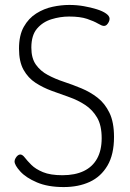

<svg xmlns="http://www.w3.org/2000/svg" viewBox="-20 -752 527 778"><path d="M238 6Q174 6 129.5 -13Q85 -32 62 -57.5Q39 -83 39 -98Q39 -104 43 -111Q47 -118 52 -122Q57 -126 62 -126Q71 -126 80.5 -113.5Q90 -101 107 -84Q124 -67 154 -54.5Q184 -42 233 -42Q284 -42 319.5 -59Q355 -76 373.5 -109.5Q392 -143 392 -192Q392 -244 373.5 -275.5Q355 -307 325.5 -326.5Q296 -346 260.5 -358.5Q225 -371 189.5 -384Q154 -397 124 -416.5Q94 -436 75.5 -469Q57 -502 57 -555Q57 -609 76.5 -643.5Q96 -678 127 -697.5Q158 -717 193 -724.5Q228 -732 261 -732Q291 -732 319.5 -727Q348 -722 372 -714.5Q396 -707 410 -697Q424 -687 424 -676Q424 -670 421 -663.5Q418 -657 413 -652Q408 -647 401 -647Q393 -647 377 -656.5Q361 -666 333 -675.5Q305 -685 260 -685Q224 -685 188.5 -674Q153 -663 130 -636Q107 -609 107 -559Q107 -516 125.5 -490Q144 -464 174 -448Q204 -432 239 -420.5Q274 -409 310 -394Q346 -379 375.5 -356Q405 -333 423.5 -295Q442 -257 442 -197Q442 -126 415.5 -81Q389 -36 343.5 -15Q298 6 238 6Z"/></svg>

Font: Dosis ExtraLight Light
Style: Regular
Weight: 300
Version: Version 3.001; ttfautohint (v1.8.2)